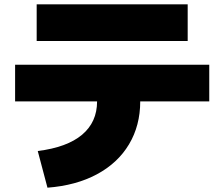

<svg xmlns="http://www.w3.org/2000/svg" viewBox="-20 -795 1040 890"><path d="M430 -325H50V-495H950V-325H630Q630 -213 578 -126Q526 -39 429 13Q332 65 200 75L155 -95Q291 -112 360.5 -170.5Q430 -229 430 -325ZM150 -775H850V-605H150Z"/></svg>

Font: Enso Black
Style: Regular
Weight: 900
Designer: Coji Morishita
Foundry: UNDERFOREST DESIGN
Version: Version 1.000